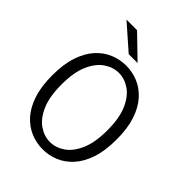

<svg xmlns="http://www.w3.org/2000/svg" viewBox="-257 -1028 1163 1163"><g transform="rotate(45 325.0 -446.5)"><path d="M324.5 11Q271.5 11 222 -9.2Q172.5 -29.5 133.2 -72.8Q94 -116 71.2 -184.2Q48.5 -252.5 48.5 -348Q48.5 -443.5 71.2 -511.2Q94 -579 133.2 -622.2Q172.5 -665.5 222 -685.8Q271.5 -706 324.5 -706Q377 -706 426.2 -685.8Q475.5 -665.5 514.8 -622.2Q554 -579 576.8 -511.2Q599.5 -443.5 599.5 -348Q599.5 -252.5 576.8 -184.2Q554 -116 514.8 -72.8Q475.5 -29.5 426.2 -9.2Q377 11 324.5 11ZM324.5 -51.5Q373 -51.5 418 -82Q463 -112.5 491.8 -178Q520.5 -243.5 520.5 -348Q520.5 -452 491.8 -517.2Q463 -582.5 418 -613Q373 -643.5 324.5 -643.5Q275 -643.5 230 -613Q185 -582.5 156.2 -517.2Q127.5 -452 127.5 -348Q127.5 -243.5 156.2 -178Q185 -112.5 230 -82Q275 -51.5 324.5 -51.5ZM285.5 -765.5 128 -904H218.5L361.5 -765.5Z"/></g></svg>

Font: Trispace Light
Style: Regular
Weight: 300
Designer: Tyler Finck
Foundry: Etcetera Type Company
Version: Version 1.210; ttfautohint (v1.8.3)